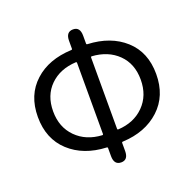

<svg xmlns="http://www.w3.org/2000/svg" viewBox="-135 -897 1073 1061"><g transform="rotate(-20 401.5 -367.0)"><path d="M402 24Q360 24 360 -28V-75Q360 -81 354 -81Q220 -87 137 -163.5Q54 -240 54 -369Q54 -498 138 -574Q219 -648 354 -654Q360 -654 360 -660V-706Q360 -758 402 -758Q443 -758 443 -706V-660Q443 -654 449 -654Q584 -648 667 -573Q750 -498 750 -369.5Q750 -241 666.5 -164Q583 -87 449 -81Q443 -81 443 -75V-28Q443 24 402 24ZM355 -153Q360 -153 360 -158V-577Q360 -582 355 -582Q260 -577 202 -520Q144 -463 144 -369.5Q144 -276 202.5 -217Q261 -158 355 -153ZM443 -158Q443 -153 448 -153Q542 -158 600.5 -217Q659 -276 659 -369.5Q659 -463 601 -520Q543 -577 448 -583Q443 -583 443 -578Z"/></g></svg>

Font: Resource Han Rounded HK
Style: Regular
Weight: 400
Designer: Cyano Hao (round all glyphs); Ryoko NISHIZUKA  (kana, bopomofo & ideographs); Paul D. Hunt (Latin, Greek & Cyrillic); Sa
Foundry: Cyano Hao
Version: 0.990